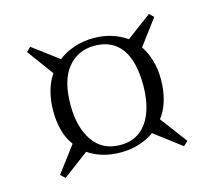

<svg xmlns="http://www.w3.org/2000/svg" viewBox="-69 -641 644 578"><g transform="rotate(-15 253.0 -352.0)"><path d="M438 -146 355 -209Q334 -194 307.5 -185.5Q281 -177 251 -177Q220 -177 194.5 -184.5Q169 -192 149 -206L69 -146L55 -159L116 -240Q100 -261 92.5 -289Q85 -317 85 -349Q85 -382 92.5 -410Q100 -438 115 -460L55 -542L68 -555L148 -495Q170 -512 198.5 -521.5Q227 -531 259 -531Q288 -531 314 -523Q340 -515 361 -500L439 -558L452 -545L393 -466Q407 -445 415 -418Q423 -391 423 -359Q423 -324 414.5 -294.5Q406 -265 389 -243L452 -159ZM255 -199Q291 -199 316 -218Q341 -237 354 -272.5Q367 -308 367 -354Q367 -431 338.5 -469.5Q310 -508 255 -508Q203 -508 171.5 -469Q140 -430 140 -354Q140 -284 169.5 -241.5Q199 -199 255 -199Z"/></g></svg>

Font: Literata 60pt Light
Style: Regular
Weight: 300
Designer: Latin by Veronika Burian and Jose Scaglione. Greek by Irene Vlachou. Cyrillic by Vera Evstafieva.
Foundry: TypeTogether
Version: Version 3.103;gftools[0.9.29]